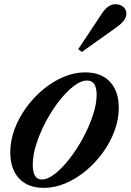

<svg xmlns="http://www.w3.org/2000/svg" viewBox="-20 -876 616 906"><path d="M186.5 10.5Q111 10.5 69.8 -34.2Q28.5 -79 28.5 -157.5Q28.5 -211.5 48.5 -265.5Q68.5 -319.5 103.5 -368Q138.5 -416.5 183.8 -454Q229 -491.5 279.8 -513Q330.5 -534.5 382 -534.5Q457.5 -534.5 499 -490Q540.5 -445.5 540.5 -367.5Q540.5 -313 520.5 -258.8Q500.5 -204.5 465.5 -156.2Q430.5 -108 385.2 -70.2Q340 -32.5 289 -11Q238 10.5 186.5 10.5ZM177.5 -29Q205 -29 239.5 -56Q274 -83 308.5 -127.5Q343 -172 371.8 -225Q400.5 -278 418.2 -331.5Q436 -385 436 -428.5Q436 -496 391 -496Q362 -496 327.8 -469.8Q293.5 -443.5 259.5 -400Q225.5 -356.5 197.2 -303.8Q169 -251 151.8 -197.5Q134.5 -144 134.5 -99Q134.5 -29 177.5 -29ZM366.5 -631 349 -643.5 459 -809.5Q488.5 -856 525 -856Q547.5 -856 562 -843.2Q576.5 -830.5 576.5 -811Q576.5 -795.5 564.5 -779.2Q552.5 -763 524 -743Z"/></svg>

Font: Libre Caslon Text Medium Italic
Style: Regular
Weight: 500
Italic angle: -22.583°
Designer: Pablo Impallari, Rodrigo Fuenzalida, Katja Schimmel
Foundry: Pablo Impallari, Rodrigo Fuenzalida
Version: Version 2.000